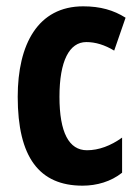

<svg xmlns="http://www.w3.org/2000/svg" viewBox="-20 -577 439 607"><path d="M241 10C286 10 331 -3 366 -31V-142C330 -116 292 -102 255 -102C198 -102 168 -158 168 -271C168 -384 199 -444 253 -444C282 -444 311 -435 341 -417L377 -521C339 -545 297 -557 243 -557C100 -557 36 -437 36 -271C36 -80 104 10 241 10Z"/></svg>

Font: Noto Sans Arabic UI XCn
Style: Bold
Weight: 700
Width: 2
Designer: Monotype Design Team, Nadine Chahine and Nizar Qandah
Foundry: Monotype Imaging Inc.
Version: Version 2.010